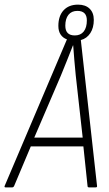

<svg xmlns="http://www.w3.org/2000/svg" viewBox="-44 -809 472 829"><path d="M-20 0Q-26 0 -24 -6L245 -639Q228 -645 218 -659.5Q208 -674 208 -697Q208 -740 230.5 -764.5Q253 -789 293 -789Q325 -789 343 -771.5Q361 -754 361 -723Q361 -689 346 -666Q331 -643 305 -636L375 -6Q376 0 369 0H340Q334 0 334 -6L316 -177H89L17 -6Q14 0 9 0ZM104 -215H313L283 -484Q280 -517 277 -549Q274 -581 272 -613H271Q258 -581 245.5 -548.5Q233 -516 219 -483ZM279 -656Q304 -656 317.5 -673Q331 -690 331 -721Q331 -762 290 -762Q265 -762 251.5 -745Q238 -728 238 -698Q238 -656 279 -656Z"/></svg>

Font: Sofia Sans Condensed ExtraLight
Style: Italic
Weight: 250
Italic angle: -9°
Version: Version 4.100